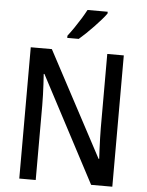

<svg xmlns="http://www.w3.org/2000/svg" viewBox="-61 -991 795 1040"><g transform="rotate(5 336.0 -471.0)"><path d="M589.4 0H474.1L169.9 -576.2H166Q168 -548.8 169.4 -520.3Q170.9 -491.7 171.9 -462.9Q172.9 -434.1 172.9 -406.2V0H83.5V-713.9H198.2L502 -144H505.4Q503.9 -169.4 502.7 -198.5Q501.5 -227.5 500.5 -256.6Q499.5 -285.6 499.5 -311V-713.9H589.4ZM481.9 -941.9V-932.1Q471.7 -917.5 454.3 -897.7Q437 -877.9 416.5 -856.4Q396 -835 375.5 -815.4Q355 -795.9 338.4 -781.7H275.9V-793.5Q293.5 -816.4 311 -842Q328.6 -867.7 344.5 -893.6Q360.4 -919.4 372.1 -941.9Z"/></g></svg>

Font: Open Sans SemiCondensed Medium
Style: Regular
Weight: 500
Width: 4
Designer: Monotype Design Team
Foundry: Monotype Imaging Inc.
Version: Version 3.000